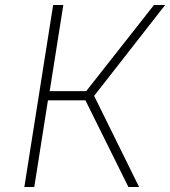

<svg xmlns="http://www.w3.org/2000/svg" viewBox="-20 -753 685 773"><path d="M78 0 194 -733H235L180 -386H327L600 -733H645L359 -367L540 0H497L324 -349H173L118 0Z"/></svg>

Font: Exo Thin ExtraLight
Style: Italic
Weight: 250
Italic angle: -9°
Version: Version 2.000